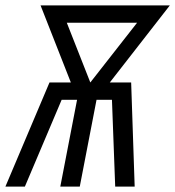

<svg xmlns="http://www.w3.org/2000/svg" viewBox="-47 -690 648 710"><path d="M-27 0 136 -385H215L103 -670H581L359 -385H438L451 0H379L367 -321H310L248 0H176L238 -321H181L45 0ZM287 -385 460 -606H200Z"/></svg>

Font: Lode
Style: Italic
Weight: 400
Italic angle: -11°
Monospace: yes
Designer: Belleve Invis
Foundry: Belleve Invis
Version: Version 29.2.0; ttfautohint (v1.8.3)